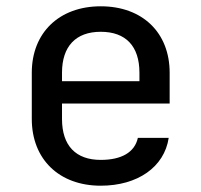

<svg xmlns="http://www.w3.org/2000/svg" viewBox="-20 -580 640 610"><path d="M519 -349C519 -476 433 -560 300 -560C168 -560 81 -476 81 -349V-202C81 -74 168 10 300 10C417 10 502 -49 516 -142H418C408 -96 366 -72 300 -72C221 -72 177 -117 177 -202V-251H519ZM177 -349C177 -433 221 -479 300 -479C380 -479 423 -433 423 -349V-322H177Z"/></svg>

Font: Tekne LDO Medium
Style: Regular
Weight: 500
Monospace: yes
Designer: Alessio Laiso, Mario Rullo, Paolo Rosset
Foundry: Alessio Laiso
Version: Version 1.000;hotconv 1.0.109;makeotfexe 2.5.65596